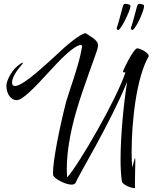

<svg xmlns="http://www.w3.org/2000/svg" viewBox="-20 -944 786 989"><path d="M590 -790C595 -792 599 -797 604 -805C612 -816 625 -840 636 -865C647 -889 652 -906 652 -912C652 -914 652 -915 651 -916C650 -921 634 -924 626 -924C623 -924 621 -924 620 -923C617 -922 615 -918 613 -912C611 -906 589 -820 584 -808C582 -804 581 -801 581 -798C581 -796 582 -794 583 -793C585 -791 587 -789 588 -789C589 -789 589 -790 590 -790ZM663 -790C668 -792 672 -797 677 -805C685 -816 698 -840 708 -865C718 -889 722 -905 722 -912C722 -914 722 -915 721 -916C720 -921 707 -924 699 -924C696 -924 694 -924 693 -923C690 -922 688 -918 686 -912C684 -906 662 -820 657 -808C655 -804 654 -801 654 -798C654 -796 655 -794 656 -793C658 -791 660 -789 661 -789C662 -789 662 -790 663 -790ZM672 25C675 25 676 25 676 24C675 21 675 12 675 1C675 -32 677 -90 677 -115C677 -126 676 -131 675 -131C674 -131 668 -102 661 -82C659 -106 658 -133 658 -163C658 -319 683 -546 746 -654V-656C746 -672 702 -695 687 -695C668 -695 613 -581 613 -574C613 -572 617 -571 626 -571C582 -435 388 -99 326 -30C325 -43 324 -58 324 -73C324 -152 339 -257 375 -378C405 -483 480 -679 483 -696C484 -701 485 -706 485 -709C485 -734 461 -748 421 -773C395 -771 325 -714 266 -657C239 -634 103 -501 58 -501C47 -501 42 -507 42 -519C42 -538 57 -570 86 -603C94 -612 98 -618 98 -620C98 -621 97 -621 96 -621C95 -621 92 -620 89 -618C64 -602 46 -582 33 -559C20 -536 13 -517 13 -503C13 -459 37 -428 66 -428C97 -428 161 -496 227 -568C293 -640 359 -709 398 -713C401 -708 403 -710 403 -707C403 -707 402 -701 400 -689C387 -611 334 -467 321 -421C286 -285 253 -116 253 -55C253 -50 253 -45 254 -42C256 -26 315 7 348 7C361 7 368 3 371 -6C378 -29 549 -311 635 -523C617 -412 601 -244 601 -123C601 -79 603 -41 608 -10C612 10 659 25 672 25Z"/></svg>

Font: Comforter
Style: Regular
Weight: 400
Designer: Robert E. Leuschke
Foundry: Robert E. Leuschke
Version: Version 1.013; ttfautohint (v1.8.3)